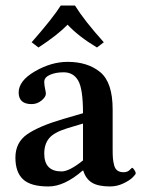

<svg xmlns="http://www.w3.org/2000/svg" viewBox="-20 -669 516 699"><path d="M252.9 -648.9Q287.1 -593.8 357.9 -515.1L333 -496.1Q266.1 -536.1 226.1 -579.1Q189 -541 120.1 -496.1L95.2 -515.1Q172.4 -603 201.2 -648.9ZM280.8 -47.9Q213.9 10.3 155.8 9.8Q91.8 9.8 64 -16.1Q36.1 -42 36.1 -95.2Q36.1 -150.4 79.1 -180.2Q122.1 -210 210 -235.8L282.2 -256.8Q282.2 -345.7 264.6 -375.7Q247.1 -405.8 211.9 -405.8Q182.1 -405.8 161.6 -396.5Q141.1 -387.2 141.1 -371.1Q141.1 -359.9 144 -346.4Q147 -333 147 -328.1Q147 -315.9 131.1 -303Q115.2 -290 95.2 -290Q48.3 -290 47.9 -332Q47.9 -375 107.4 -409.4Q167 -443.8 226.1 -443.8Q299.3 -443.8 344.7 -406.5Q390.1 -369.1 390.1 -271V-126Q390.1 -104 391.1 -92.5Q392.1 -81.1 395.5 -67.6Q398.9 -54.2 407.5 -48.1Q416 -42 429.9 -42Q443.8 -42 451.9 -50Q460 -58.1 460.9 -58.1Q463.9 -58.1 469 -50.5Q474.1 -43 474.1 -38.1Q474.1 -34.2 463.1 -23.2Q452.1 -12.2 429 -1.2Q405.8 9.8 380.9 9.8Q336.9 9.8 314.5 -4.2Q292 -18.1 283.2 -47.9ZM282.2 -85V-219.2L225.1 -202.1Q176.3 -187 158.7 -165.5Q141.1 -144 141.1 -109.9Q141.1 -44.9 204.1 -44.9Q232.4 -44.9 282.2 -85Z"/></svg>

Font: Linux Libertine
Style: Semibold
Weight: 600
Designer: Philipp H. Poll
Foundry: Philipp H. Poll
Version: Version 5.1.2 ; ttfautohint (v0.9)